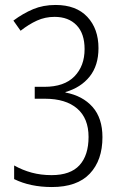

<svg xmlns="http://www.w3.org/2000/svg" viewBox="-20 -744 493 774"><path d="M189 10Q102 10 37 -22V-77Q71 -58 108 -48Q145 -38 188 -38Q264 -38 300.5 -78Q337 -118 337 -192Q337 -267 291 -306.5Q245 -346 161 -346H120V-394H159Q239 -394 280 -436Q321 -478 321 -546Q321 -609 288.5 -642.5Q256 -676 200 -676Q162 -676 129 -661Q96 -646 63 -620L34 -661Q73 -690 113.5 -707Q154 -724 204 -724Q287 -724 332 -676Q377 -628 377 -550Q377 -480 341.5 -435.5Q306 -391 244 -373V-371Q313 -358 353 -313Q393 -268 393 -191Q393 -98 342 -44Q291 10 189 10Z"/></svg>

Font: Noto Sans Gurmukhi Condensed Light
Style: Regular
Weight: 300
Width: 3
Designer: Jelle Bosma - Monotype Design Team
Foundry: Monotype Imaging Inc.
Version: Version 2.004; ttfautohint (v1.8.4.7-5d5b)